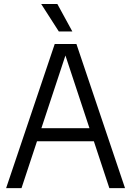

<svg xmlns="http://www.w3.org/2000/svg" viewBox="-20 -966 674 986"><path d="M541.5 0 462 -240.5H170L90.5 0H11.5L261 -740H372.5L622 0ZM192.5 -307.5H439.5L316 -681ZM282 -804.5 191.5 -945.5H274.5L351.5 -804.5Z"/></svg>

Font: Encode Sans Semi Condensed
Style: Regular
Weight: 400
Width: 4
Designer: Multiple Designers
Foundry: Impallari Type
Version: Version 2.000